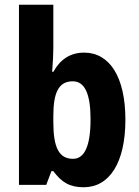

<svg xmlns="http://www.w3.org/2000/svg" viewBox="-20 -780 588 810"><path d="M205 -577V-760H60V0H175L197 -58H205C239 -12 273 10 333 10C442 10 509 -94 509 -275C509 -456 442 -558 335 -558C276 -558 234 -529 205 -477H200C203 -516 205 -550 205 -577ZM287 -437C338 -437 362 -383 362 -277C362 -165 337 -110 288 -110C228 -110 205 -159 205 -265V-290C205 -387 226 -437 287 -437Z"/></svg>

Font: Noto Sans Bengali Condensed
Style: Bold
Weight: 700
Width: 3
Designer: Joana Ranito - Universal Thirst; Jelle Bosma - Monotype Design Team
Foundry: Universal Thirst ehf.
Version: Version 3.000